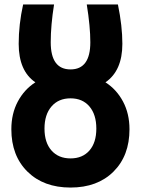

<svg xmlns="http://www.w3.org/2000/svg" viewBox="-20 -813 634 863"><path d="M211.5 -136.5Q243 -101 297 -101Q351 -101 382 -136.5Q413 -172 413 -235Q413 -298 382 -334.5Q351 -371 297 -371Q243 -371 211.5 -334.5Q180 -298 180 -235Q180 -172 211.5 -136.5ZM386 -623Q386 -693 370 -793H510Q530 -696 530 -616Q530 -495 454 -443Q504 -411 533 -356.5Q562 -302 562 -232Q562 -113 490 -41.5Q418 30 297 30Q176 30 103.5 -41.5Q31 -113 31 -232Q31 -302 60 -356.5Q89 -411 139 -443Q64 -494 64 -616Q64 -703 84 -793H223Q208 -699 208 -623Q208 -501 297 -501Q386 -501 386 -623Z"/></svg>

Font: Repo
Style: Bold
Weight: 700
Designer: Stefan Peev
Foundry: Context Ltd
Version: Version 001.000